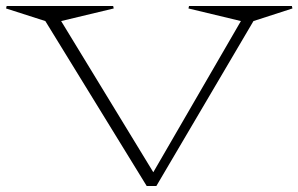

<svg xmlns="http://www.w3.org/2000/svg" viewBox="-72 -620 995 640"><path d="M-51.8 -591.8 -49.8 -600.1H305.2L307.1 -591.8L131.8 -549.8L439 -45.9L731 -549.8L556.2 -591.8L558.1 -600.1H900.9L902.8 -591.8L772.9 -549.8L449.2 0H417L79.1 -549.8Z"/></svg>

Font: Halibut Exp Thin
Style: Regular
Weight: 250
Width: 7
Designer: Matteo Maggi
Foundry: Collletttivo
Version: Version 3.080 | FøM Fix